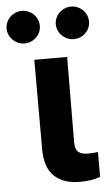

<svg xmlns="http://www.w3.org/2000/svg" viewBox="-95 -779 461 820"><g transform="rotate(-5 136.0 -368.5)"><path d="M206.1 -530.3 204.1 -165Q204.1 -134.3 217.8 -122.8Q231.4 -111.3 259.8 -111.3Q271.5 -111.3 282.5 -112.3Q293.5 -113.3 301.8 -114.3V-7.8Q265.1 5.9 214.8 5.9Q143.6 5.9 104.5 -31.2Q65.4 -68.4 65.4 -147.5V-530.3ZM-41 -672.9Q-41 -691.9 -31.5 -708Q-22 -724.1 -5.4 -733.6Q11.2 -743.2 30.3 -743.2Q49.8 -743.2 66.2 -733.6Q82.5 -724.1 92 -708Q101.6 -691.9 101.6 -672.9Q101.6 -654.3 92 -638.4Q82.5 -622.6 66.2 -613Q49.8 -603.5 30.3 -603.5Q11.2 -603.5 -5.1 -613Q-21.5 -622.6 -31.2 -638.7Q-41 -654.8 -41 -672.9ZM169.9 -672.9Q169.9 -691.9 179.4 -708Q189 -724.1 205.6 -733.6Q222.2 -743.2 241.2 -743.2Q260.7 -743.2 277.1 -733.6Q293.5 -724.1 303 -708Q312.5 -691.9 312.5 -672.9Q312.5 -654.3 303 -638.4Q293.5 -622.6 277.1 -613Q260.7 -603.5 241.2 -603.5Q222.2 -603.5 205.8 -613Q189.5 -622.6 179.7 -638.7Q169.9 -654.8 169.9 -672.9Z"/></g></svg>

Font: Pretendard JP
Style: Bold
Weight: 700
Designer: Base glyphs from Inter by Rasmus Andersson; Hangeul glyphs from Noto Sans CJK(Source Han Sans) by Jang Soo-young and Kan
Foundry: Kil Hyung-jin
Version: Version 1.309